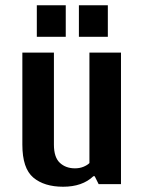

<svg xmlns="http://www.w3.org/2000/svg" viewBox="-20 -700 545 730"><path d="M120 -560V-680H230V-560ZM280 -560V-680H390V-560ZM65 -150V-500H185V-150Q185 -102 207.5 -81Q230 -60 265 -60Q283 -60 297.5 -66Q312 -72 320 -80V-500H440V0H355L340 -30H335Q293 10 220 10Q148 10 106.5 -25Q65 -60 65 -150Z"/></svg>

Font: Cuprum
Style: Bold
Weight: 700
Designer: Jovanny Lemonad
Foundry: Jovanny Lemonad
Version: Version 2.000